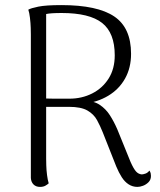

<svg xmlns="http://www.w3.org/2000/svg" viewBox="-20 -723 628 753"><path d="M137 10Q121 10 111.5 0.5Q102 -9 101 -25V-587Q101 -595 100.5 -613.5Q100 -632 97.5 -653Q95 -674 91 -685Q101 -691 130.5 -697Q160 -703 221 -703Q362 -703 428 -658.5Q494 -614 494 -512Q494 -457 470.5 -415Q447 -373 404.5 -347.5Q362 -322 308 -316L309 -328Q347 -328 371 -312Q395 -296 411 -271Q427 -246 440 -216L492 -88Q504 -61 513.5 -50.5Q523 -40 536 -39Q541 -39 550 -42Q559 -45 566 -54Q570 -48 571 -43Q572 -38 572 -33Q572 -18 562.5 -8.5Q553 1 541 5.5Q529 10 519 10Q500 10 484.5 0Q469 -10 457.5 -28Q446 -46 436 -70L383 -204Q373 -229 360.5 -252Q348 -275 323 -289.5Q298 -304 250 -304H152L144 -337Q165 -336 191 -336Q217 -336 252 -336Q301 -336 341.5 -356.5Q382 -377 406 -415Q430 -453 430 -506Q430 -594 380.5 -633Q331 -672 222 -672Q200 -672 185 -671Q170 -670 161 -668V-101Q161 -93 161.5 -74.5Q162 -56 164.5 -36.5Q167 -17 171 -4Q167 0 158.5 5Q150 10 137 10Z"/></svg>

Font: Arima Thin Light
Style: Regular
Weight: 300
Version: Version 1.100